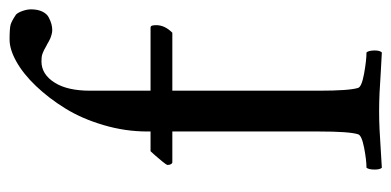

<svg xmlns="http://www.w3.org/2000/svg" viewBox="-232 -598 833 409"><g transform="rotate(-90 184.5 -393.5)"><path d="M31.7 -29.3Q47.9 -29.3 74.5 -34.4Q101.1 -39.6 103 -47.4Q108.9 -65.9 108.9 -131.3V-442.9H43Q41.5 -442.9 40 -444.8Q38.6 -446.8 38.1 -449Q37.6 -451.2 37.6 -453.1Q37.6 -455.1 44.9 -464.1Q52.2 -473.1 58.8 -480.5Q65.4 -487.8 66.9 -489.3H108.9V-491.7V-496.1Q108.9 -543.5 122.6 -589.6Q136.2 -635.7 158 -670.9Q179.7 -706.1 205.8 -733.4Q231.9 -760.7 257.8 -775.1Q283.7 -789.6 304.7 -789.6Q328.6 -789.6 336.4 -787.4Q344.2 -785.2 357.9 -775.9Q361.8 -772.5 365.5 -762.5Q369.1 -752.4 369.1 -744.1Q369.1 -730 364.5 -720.2Q359.9 -710.4 352.1 -706.3Q344.2 -702.1 337.6 -700.4Q331.1 -698.7 324.2 -698.7Q321.8 -698.7 319.6 -699.2Q317.4 -699.7 315.9 -700Q314.5 -700.2 311.8 -701.2Q309.1 -702.1 307.9 -702.6Q306.6 -703.1 303.7 -704.6Q300.8 -706.1 300 -706.5Q299.3 -707 295.7 -709Q292 -710.9 291 -711.4Q284.7 -714.8 282.5 -716.1Q280.3 -717.3 275.9 -719Q271.5 -720.7 267.6 -721.2Q263.7 -721.7 258.3 -721.7Q230.5 -721.7 212.9 -693.4Q195.8 -666.5 195.8 -618.2Q195.8 -616.7 195.8 -615.2V-489.3H329.6Q331.5 -489.3 332.8 -488.5Q334 -487.8 334.5 -485.6Q335 -483.4 335.2 -481.9Q335.4 -480.5 335.4 -477.1Q335.4 -459 319.3 -442.9H195.8V-131.3Q195.8 -65.9 201.7 -47.4Q203.6 -39.6 232.2 -34.4Q260.7 -29.3 277.3 -29.3Q281.2 -24.9 281.5 -12.9Q281.7 -1 277.3 3.4Q263.2 2.9 236.8 1.2Q210.4 -0.5 190.9 -1.5Q171.4 -2.4 151.9 -2.4Q132.3 -2.4 113.8 -1.5Q95.2 -0.5 71.3 1Q47.4 2.4 31.7 3.4Q27.8 -0.5 27.8 -11.7Q27.8 -24.4 31.7 -29.3Z"/></g></svg>

Font: Crimson
Style: Regular
Weight: 400
Version: Version 0.8